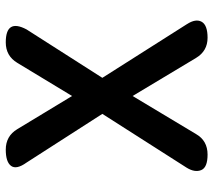

<svg xmlns="http://www.w3.org/2000/svg" viewBox="-57 -683 740 666"><g transform="rotate(-90 313.0 -350.0)"><path d="M110 0Q65 0 56 -22Q47 -44 64 -72L251 -365L82 -628Q57 -663 70.5 -681.5Q84 -700 127 -700Q174 -700 198 -660L313 -470L428 -660Q452 -700 499 -700Q582 -700 544 -628L376 -365L562 -72Q582 -41 570.5 -20.5Q559 0 515 0Q469 0 445 -40L313 -260L181 -40Q158 0 110 0Z"/></g></svg>

Font: Zen Maru Gothic
Style: Bold
Weight: 700
Designer: Yoshimichi Ohira
Foundry: Positype
Version: Version 1.001